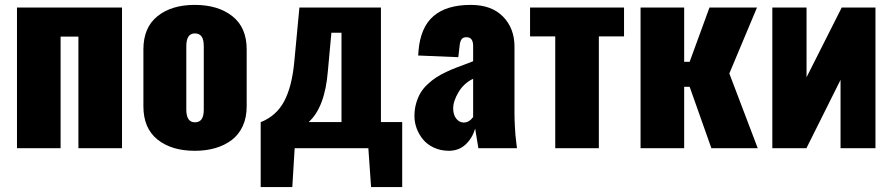

<svg xmlns="http://www.w3.org/2000/svg" viewBox="-20 -609 3667 789"><path d="M49.8 0V-578.1H481.4V0H302.2V-458.5H229V0Z M780.3 10.7Q685.1 10.7 627.2 -35.6Q569.3 -82 569.3 -171.9V-406.2Q569.3 -496.1 627.2 -542.5Q685.1 -588.9 780.3 -588.9Q876 -588.9 934.8 -542.5Q993.7 -496.1 993.7 -406.2V-171.9Q993.7 -126 977.5 -90.8Q961.4 -55.7 932.4 -33.7Q903.3 -11.7 865 -0.5Q826.7 10.7 780.3 10.7ZM780.8 -106.4Q799.3 -106.4 808.3 -118.9Q817.4 -131.3 817.4 -159.2V-418.9Q817.4 -446.8 808.3 -459.2Q799.3 -471.7 780.8 -471.7Q745.6 -471.7 745.6 -418.9V-159.2Q745.6 -106.4 780.8 -106.4Z M1248.5 -107.4H1383.3V-474.6H1341.8L1327.1 -314.5Q1314.9 -167.5 1248.5 -107.4ZM1051.3 159.7V-106.9Q1116.2 -132.8 1148.2 -193.6Q1180.2 -254.4 1189.5 -356.9L1210.4 -578.1H1545.4V-107.4H1632.8V159.7H1504.9L1493.7 0H1190.9L1181.2 159.7Z M1885.7 -105.5Q1907.7 -105.5 1924.3 -127.9V-285.2Q1886.7 -267.6 1864.5 -230.7Q1842.3 -193.8 1842.3 -163.6Q1842.3 -137.2 1855 -121.3Q1867.7 -105.5 1885.7 -105.5ZM1823.7 10.7Q1789.6 10.3 1762.2 -2.7Q1734.9 -15.6 1718 -36.4Q1701.2 -57.1 1692.1 -81.8Q1683.1 -106.4 1683.1 -132.3Q1683.1 -160.6 1690.4 -185.5Q1697.8 -210.4 1709 -228.8Q1720.2 -247.1 1738.3 -263.7Q1756.3 -280.3 1772.9 -291Q1789.6 -301.8 1812.5 -312.7Q1835.4 -323.7 1851.8 -329.8Q1868.2 -335.9 1890.9 -344.5Q1913.6 -353 1924.3 -357.4V-419.9Q1924.3 -456.1 1897 -456.1Q1881.8 -456.1 1876 -446.5Q1870.1 -437 1868.7 -420.4L1863.3 -374L1698.2 -380.9L1699.2 -389.6Q1699.7 -398.4 1699.7 -398.9Q1707.5 -496.1 1761 -542.5Q1814.5 -588.9 1914.6 -588.9Q2000 -588.9 2047.1 -540.8Q2094.2 -492.7 2094.2 -417.5V-145.5Q2094.2 -118.7 2095.7 -92.5Q2097.2 -66.4 2098.1 -54.4Q2099.1 -42.5 2101.8 -21.5Q2104.5 -0.5 2104.5 0H1945.8Q1933.1 -78.6 1932.6 -80.6Q1920.9 -41 1893.1 -15.1Q1865.2 10.7 1823.7 10.7Z M2261.7 0V-459.5H2158.2V-578.1H2544.4V-459.5H2440.9V0Z M2612.3 0V-578.1H2791.5V-355H2814L2895.5 -578.1H3090.8L2977.1 -307.1L3093.8 0H2903.3L2814 -252.4H2791.5V0Z M3153.8 0V-578.1H3294.4V-291.5L3439 -578.1H3577.6V0H3434.1V-280.8L3293.9 0Z"/></svg>

Font: Oswald
Style: Heavy
Weight: 800
Designer: Vernon Adams
Foundry: Vernon Adams
Version: 3.0; ttfautohint (v0.95) -l 8 -r 50 -G 200 -x 0 -w "G" -W -c